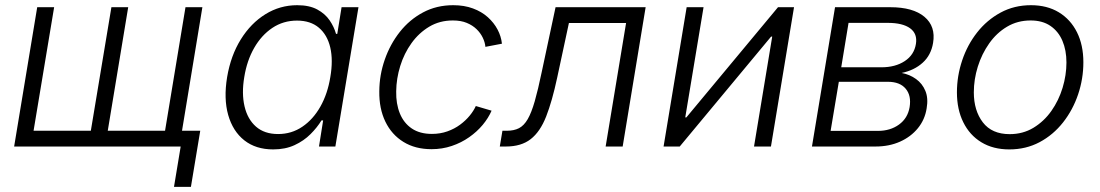

<svg xmlns="http://www.w3.org/2000/svg" viewBox="-20 -567 4258 743"><path d="M124 -539.1H189.5L109.9 -61H331.5L411.1 -539.1H476.1L397 -61H618.7L697.8 -539.1H763.2L674.3 0H34.7ZM653.3 156.2 679.2 0H637.2L647.5 -61H754.9L718.8 156.2Z M1037.1 11.2Q970.2 11.2 925.5 -23.9Q880.9 -59.1 863 -122.3Q845.2 -185.5 858.9 -268.6Q873 -352.1 911.9 -414.6Q950.7 -477.1 1007.1 -512Q1063.5 -546.9 1129.9 -546.9Q1177.2 -546.9 1207.8 -530.3Q1238.3 -513.7 1255.6 -488.3Q1272.9 -462.9 1280.3 -436H1285.2L1301.8 -539.1H1367.2L1277.8 0H1214.4L1230.5 -101.1H1224.1Q1207.5 -73.7 1181.6 -47.9Q1155.8 -22 1119.9 -5.4Q1084 11.2 1037.1 11.2ZM1056.2 -48.3Q1108.4 -48.3 1150.1 -76.7Q1191.9 -105 1220 -154.8Q1248 -204.6 1258.3 -269Q1269.5 -334 1258.1 -383.1Q1246.6 -432.1 1214.1 -459.7Q1181.6 -487.3 1129.4 -487.3Q1076.2 -487.3 1033.9 -459Q991.7 -430.7 963.6 -381.6Q935.5 -332.5 925.3 -269Q914.6 -205.6 926.3 -155.5Q938 -105.5 970.7 -76.9Q1003.4 -48.3 1056.2 -48.3Z M1649.9 10.3Q1586.9 10.3 1541.3 -17.8Q1495.6 -45.9 1471.2 -96.4Q1446.8 -147 1447.8 -213.9Q1448.2 -276.9 1469 -336.4Q1489.7 -396 1527.3 -443.6Q1564.9 -491.2 1617.2 -519Q1669.4 -546.9 1733.9 -546.9Q1776.4 -546.9 1810.1 -534.4Q1843.8 -522 1867.7 -500.5Q1891.6 -479 1905.5 -452.6Q1919.4 -426.3 1922.4 -397.9L1858.4 -385.7Q1856.9 -403.3 1848.1 -421.4Q1839.4 -439.5 1824 -454.3Q1808.6 -469.2 1786.1 -478.5Q1763.7 -487.8 1732.4 -487.8Q1681.6 -487.8 1641.4 -463.9Q1601.1 -439.9 1572.5 -400.1Q1543.9 -360.4 1528.8 -311.5Q1513.7 -262.7 1513.2 -213.4Q1512.2 -165.5 1527.3 -128.2Q1542.5 -90.8 1573.5 -69.8Q1604.5 -48.8 1651.4 -48.8Q1683.6 -48.8 1711.2 -58.6Q1738.8 -68.4 1760.5 -84.5Q1782.2 -100.6 1797.6 -119.4Q1813 -138.2 1821.3 -156.7L1882.3 -138.7Q1870.1 -110.4 1847.9 -83.7Q1825.7 -57.1 1795.4 -35.9Q1765.1 -14.6 1728.3 -2.2Q1691.4 10.3 1649.9 10.3Z M1914.1 0 1924.3 -61H1940.9Q1969.2 -61 1988.5 -71Q2007.8 -81.1 2022.2 -106Q2036.6 -130.9 2049.3 -175Q2062 -219.2 2076.2 -287.6L2129.9 -539.1H2478.5L2389.6 0H2323.7L2402.8 -478H2181.6L2136.2 -266.6Q2116.7 -175.3 2093.5 -116.2Q2070.3 -57.1 2033.7 -28.6Q1997.1 0 1937.5 0Z M2963.4 0H2897.9L2968.3 -425.3H2963.9L2610.4 0H2547.9L2637.2 -539.1H2702.6L2631.8 -112.8H2636.2L2990.7 -539.1H3052.7Z M3122.1 0 3211.4 -539.1H3425.3Q3513.2 -539.1 3557.4 -502Q3601.6 -464.8 3590.8 -400.9Q3583 -353.5 3550.5 -324.2Q3518.1 -294.9 3469.2 -284.7Q3500.5 -278.8 3524.9 -261.2Q3549.3 -243.7 3561 -215.3Q3572.8 -187 3565.9 -147.5Q3559.1 -104 3532 -70.8Q3504.9 -37.6 3462.9 -18.8Q3420.9 0 3367.7 0ZM3194.3 -60.5H3377.4Q3425.3 -60.5 3459 -85Q3492.7 -109.4 3500 -152.3Q3507.3 -196.8 3484.9 -223.6Q3462.4 -250.5 3416 -250.5H3226.1ZM3235.4 -306.6H3391.1Q3444.8 -306.6 3481.2 -330.6Q3517.6 -354.5 3524.4 -397Q3530.8 -436.5 3502 -457.5Q3473.1 -478.5 3415.5 -478.5H3263.7Z M3885.7 11.2Q3823.2 11.2 3777.8 -16.4Q3732.4 -43.9 3707.8 -93.8Q3683.1 -143.6 3683.1 -209.5Q3683.1 -272.9 3703.4 -333.3Q3723.6 -393.6 3761.5 -441.7Q3799.3 -489.7 3852.1 -518.3Q3904.8 -546.9 3969.7 -546.9Q4032.2 -546.9 4077.6 -519.3Q4123 -491.7 4147.7 -442.1Q4172.4 -392.6 4172.4 -326.2Q4172.4 -262.2 4152.1 -201.9Q4131.8 -141.6 4093.8 -93.3Q4055.7 -44.9 4002.9 -16.8Q3950.2 11.2 3885.7 11.2ZM3887.2 -47.9Q3938.5 -47.9 3979.2 -72.5Q4020 -97.2 4048.6 -137.7Q4077.1 -178.2 4092 -227.3Q4106.9 -276.4 4106.9 -325.2Q4106.9 -372.6 4091.3 -409.2Q4075.7 -445.8 4044.9 -466.8Q4014.2 -487.8 3968.3 -487.8Q3917.5 -487.8 3877 -463.6Q3836.4 -439.5 3807.9 -398.9Q3779.3 -358.4 3763.9 -309.1Q3748.5 -259.8 3748.5 -209.5Q3748.5 -139.2 3783.4 -93.5Q3818.4 -47.9 3887.2 -47.9Z"/></svg>

Font: Inter 18pt Light
Style: Italic
Weight: 300
Italic angle: -9.3988°
Designer: Rasmus Andersson
Foundry: rsms
Version: Version 4.001;git-66647c0bb